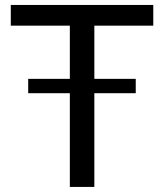

<svg xmlns="http://www.w3.org/2000/svg" viewBox="-20 -736 645 756"><path d="M351.5 -635V-425.5H514.5V-369H351.5V0H255V-369H91V-425.5H255V-635H22.5V-716.5H583.5V-635Z"/></svg>

Font: Lato
Style: Regular
Weight: 400
Designer: Lukasz Dziedzic with Adam Twardoch and Botio Nikoltchev
Foundry: tyPoland Lukasz Dziedzic
Version: Version 2.015; 2015-08-06; http://www.latofonts.com/